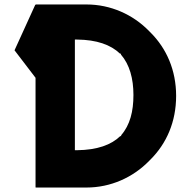

<svg xmlns="http://www.w3.org/2000/svg" viewBox="-20 -832 855 859"><path d="M522 -223H518C478 -184 415 -161 325 -160H315V-655H325C413 -654 475 -632 517 -592H521V-588C560 -543 577 -480 577 -407C577 -334 562 -273 522 -227ZM45 -607 139 -484V6L140 7H367C475 7 575 -38 647 -112L654 -119C725 -190 768 -287 768 -403C768 -518 725 -615 654 -686L647 -693C575 -767 475 -812 367 -812H140L137 -809Z"/></svg>

Font: Hussar Woodtype
Style: SeBd
Weight: 900
Foundry: Cannot Into Space Fonts
Version: Version 1.07